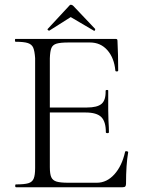

<svg xmlns="http://www.w3.org/2000/svg" viewBox="-20 -789 595 809"><path d="M512 -152Q515 -152 518 -150.5Q521 -149 520 -147Q511 -95 511 -15Q511 -7 508 -3.5Q505 0 496 0H48Q44 0 44 -6Q44 -12 47 -12Q83 -12 99.5 -17Q116 -22 122 -36.5Q128 -51 128 -81V-544Q126 -574 120 -588Q114 -602 97.5 -607.5Q81 -613 46 -613Q43 -613 43 -619Q43 -625 45 -625H468Q472 -625 473.5 -623Q475 -621 475 -616Q478 -561 478 -492Q478 -488 472 -488Q466 -488 466 -492Q461 -545 432.5 -577.5Q404 -610 359 -610H269Q234 -610 218 -605Q202 -600 196.5 -586.5Q191 -573 190 -543V-336H346Q390 -336 408 -351.5Q426 -367 425 -406Q425 -410 431 -410Q437 -410 436 -406V-373V-325L437 -281Q439 -251 439 -232Q439 -228 432.5 -228Q426 -228 426 -232Q426 -277 406.5 -296Q387 -315 341 -315H190V-85Q190 -56 196 -42.5Q202 -29 218 -24Q234 -19 268 -19H388Q430 -19 462 -54.5Q494 -90 507 -149Q507 -152 512 -152ZM187 -660Q184 -660 181.5 -662.5Q179 -665 181 -667L271 -764Q274 -769 279 -769Q284 -769 289 -764L381 -667V-665Q381 -662 379 -660Q377 -658 375 -660L278 -717L188 -660Z"/></svg>

Font: Cormorant Upright
Style: Regular
Weight: 400
Designer: Christian Thalmann (Catharsis Fonts)
Foundry: Catharsis Fonts
Version: Version 3.302